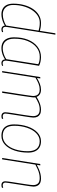

<svg xmlns="http://www.w3.org/2000/svg" viewBox="920 -1700 790 2670"><g transform="rotate(90 1315.0 -365.0)"><path d="M389 10Q373 10 362 4.5Q351 -1 344.5 -12Q338 -23 335 -38Q317 -25 290.5 -14Q264 -3 235 3.5Q206 10 179 10Q134 10 100.5 -8.5Q67 -27 49 -63.5Q31 -100 31 -155Q31 -236 50.5 -306.5Q70 -377 105.5 -429.5Q141 -482 190.5 -511Q240 -540 298 -540Q333 -540 359.5 -535.5Q386 -531 409 -525L443 -740H462Q451 -667 439.5 -598.5Q428 -530 418.5 -468Q409 -406 400 -351.5Q391 -297 384 -251Q377 -205 371 -168Q365 -131 361 -104.5Q357 -78 355 -64Q353 -50 353 -48Q353 -28 362.5 -17.5Q372 -7 389 -7Q398 -7 407 -9Q416 -11 423 -14L428 1Q417 6 407 8Q397 10 389 10ZM180 -9Q221 -9 262 -22Q303 -35 335 -55L406 -507Q384 -513 357.5 -518Q331 -523 296 -523Q242 -523 197.5 -494Q153 -465 119.5 -414Q86 -363 67.5 -296.5Q49 -230 49 -154Q49 -108 65.5 -75.5Q82 -43 111.5 -26Q141 -9 180 -9Z M856 10Q842 10 831 4Q820 -2 813.5 -13.5Q807 -25 806 -40Q785 -26 759.5 -14.5Q734 -3 706 3.5Q678 10 650 10Q602 10 568 -10Q534 -30 516.5 -69.5Q499 -109 499 -166Q499 -276 533 -360Q567 -444 629.5 -492Q692 -540 774 -540Q790 -540 806 -538Q822 -536 838 -533Q854 -530 868 -525Q882 -520 895 -513Q878 -410 866 -334Q854 -258 845.5 -205Q837 -152 832 -119Q827 -86 825 -70Q823 -54 823 -52Q823 -29 832 -18Q841 -7 860 -7Q869 -7 876.5 -8.5Q884 -10 893 -14L896 1Q887 5 877 7.5Q867 10 856 10ZM803 -58 873 -502Q853 -513 827 -518Q801 -523 769 -523Q697 -523 640.5 -479Q584 -435 551 -355.5Q518 -276 518 -169Q518 -91 553 -49.5Q588 -8 652 -8Q677 -8 704 -14.5Q731 -21 757 -32Q783 -43 803 -58Z M1594 10Q1579 10 1567 4Q1555 -2 1548 -14Q1541 -26 1541 -43Q1541 -54 1544.5 -83Q1548 -112 1554.5 -151.5Q1561 -191 1568 -234Q1575 -277 1581 -317Q1587 -357 1591 -387.5Q1595 -418 1595 -431Q1595 -472 1574 -497Q1553 -522 1501 -522Q1456 -522 1414.5 -504.5Q1373 -487 1333 -461Q1334 -455 1334.5 -449.5Q1335 -444 1335 -437Q1335 -432 1332.5 -412.5Q1330 -393 1325.5 -363Q1321 -333 1316 -296.5Q1311 -260 1304.5 -220Q1298 -180 1292 -140.5Q1286 -101 1280.5 -65Q1275 -29 1271 0H1251Q1256 -29 1261 -65Q1266 -101 1272.5 -140Q1279 -179 1285 -218Q1291 -257 1296.5 -293Q1302 -329 1306 -358Q1310 -387 1312.5 -406.5Q1315 -426 1315 -431Q1315 -456 1307 -476.5Q1299 -497 1279 -509.5Q1259 -522 1224 -522Q1184 -522 1144 -506Q1104 -490 1060 -463L987 0H968L1052 -530H1071L1064 -484Q1104 -508 1144.5 -524Q1185 -540 1227 -540Q1267 -540 1292.5 -523Q1318 -506 1327 -478Q1357 -497 1386 -510.5Q1415 -524 1445 -532Q1475 -540 1504 -540Q1543 -540 1567.5 -527Q1592 -514 1603.5 -490.5Q1615 -467 1615 -435Q1615 -424 1611 -393.5Q1607 -363 1600.5 -322Q1594 -281 1587 -237Q1580 -193 1574 -153Q1568 -113 1563.5 -84.5Q1559 -56 1559 -46Q1559 -27 1569 -17.5Q1579 -8 1597 -8Q1604 -8 1612.5 -9.5Q1621 -11 1630 -15L1634 2Q1624 7 1613.5 8.5Q1603 10 1594 10Z M1868 10Q1817 10 1782 -9.5Q1747 -29 1728.5 -68Q1710 -107 1710 -166Q1710 -217 1717.5 -264Q1725 -311 1739 -352.5Q1753 -394 1773.5 -428.5Q1794 -463 1820 -488Q1846 -513 1877 -526.5Q1908 -540 1944 -540Q1994 -540 2029 -519.5Q2064 -499 2083 -459.5Q2102 -420 2102 -362Q2102 -311 2095 -263.5Q2088 -216 2074 -174.5Q2060 -133 2040 -99Q2020 -65 1994 -40.5Q1968 -16 1936.5 -3Q1905 10 1868 10ZM1870 -8Q1903 -8 1932 -20.5Q1961 -33 1984.5 -56Q2008 -79 2026.5 -111Q2045 -143 2057.5 -182Q2070 -221 2076.5 -265Q2083 -309 2083 -357Q2083 -440 2047 -481Q2011 -522 1943 -522Q1911 -522 1882.5 -509Q1854 -496 1830 -472Q1806 -448 1787.5 -415.5Q1769 -383 1756 -344Q1743 -305 1736 -261Q1729 -217 1729 -170Q1729 -86 1764.5 -47Q1800 -8 1870 -8Z M2261 -530H2280L2272 -482Q2305 -499 2335.5 -512Q2366 -525 2397.5 -532.5Q2429 -540 2463 -540Q2521 -540 2548 -511.5Q2575 -483 2575 -435Q2575 -424 2570.5 -393.5Q2566 -363 2560 -322.5Q2554 -282 2547 -238Q2540 -194 2534 -154Q2528 -114 2523.5 -85Q2519 -56 2519 -46Q2519 -28 2528.5 -18Q2538 -8 2556 -8Q2563 -8 2571.5 -9.5Q2580 -11 2589 -15L2593 2Q2583 7 2572.5 8.5Q2562 10 2553 10Q2538 10 2526 4Q2514 -2 2507.5 -14Q2501 -26 2501 -43Q2501 -54 2504.5 -83Q2508 -112 2514.5 -151.5Q2521 -191 2527.5 -234.5Q2534 -278 2540.5 -318Q2547 -358 2550.5 -388Q2554 -418 2554 -431Q2554 -472 2532.5 -497Q2511 -522 2457 -522Q2425 -522 2394 -514.5Q2363 -507 2332.5 -493.5Q2302 -480 2269 -462L2196 0H2177Z"/></g></svg>

Font: Georama ExtraCondensed Thin Thin
Style: Italic
Weight: 250
Italic angle: -9°
Version: Version 1.001